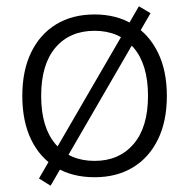

<svg xmlns="http://www.w3.org/2000/svg" viewBox="-20 -556 602 611"><path d="M281 8Q210 8 158.5 -23Q107 -54 79 -112Q51 -170 51 -251Q51 -331 79 -389Q107 -447 158.5 -478.5Q210 -510 281 -510Q351 -510 402.5 -478.5Q454 -447 482.5 -389Q511 -331 511 -251Q511 -170 482.5 -112Q454 -54 402.5 -23Q351 8 281 8ZM281 -44Q359 -44 405 -97.5Q451 -151 451 -251Q451 -351 405 -404.5Q359 -458 281 -458Q202 -458 156.5 -404.5Q111 -351 111 -251Q111 -151 156.5 -97.5Q202 -44 281 -44ZM141 35 104 12 422 -536 459 -514Z"/></svg>

Font: Mulish ExtraLight Light
Style: Regular
Weight: 300
Version: Version 3.603